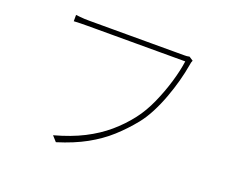

<svg xmlns="http://www.w3.org/2000/svg" viewBox="-112 -857 1224 1032"><g transform="rotate(20 500.0 -341.0)"><path d="M833 -664Q830 -657 828.5 -652Q827 -647 825 -633Q818 -591 804.5 -541Q791 -491 772 -439.5Q753 -388 729 -341.5Q705 -295 677 -260Q631 -203 578 -155Q525 -107 455.5 -68.5Q386 -30 292 -1L265 -31Q360 -57 430.5 -93Q501 -129 555.5 -175.5Q610 -222 653 -278Q691 -327 720.5 -393Q750 -459 770 -526.5Q790 -594 797 -647Q783 -647 740 -647Q697 -647 637.5 -647Q578 -647 513 -647Q448 -647 389.5 -647Q331 -647 290.5 -647Q250 -647 240 -647Q215 -647 197 -646.5Q179 -646 160 -645V-681Q173 -680 185 -678.5Q197 -677 211 -676.5Q225 -676 241 -676Q249 -676 280.5 -676Q312 -676 358.5 -676Q405 -676 459 -676Q513 -676 566.5 -676Q620 -676 666 -676Q712 -676 743 -676Q774 -676 781 -676Q789 -676 795.5 -676.5Q802 -677 810 -679Z"/></g></svg>

Font: Shanggu Sans SC VF
Style: Regular
Weight: 250
Designer: GuiWonder
Version: Version 1.021